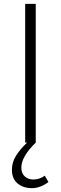

<svg xmlns="http://www.w3.org/2000/svg" viewBox="-20 -742 319 999"><path d="M42 141Q42 102 63.5 68Q85 34 121 0H111V-722H166V0Q91 73 91 130Q91 160 109 176Q127 192 153 192Q186 192 213 172L232 205Q216 218 193 227.5Q170 237 146 237Q101 237 71.5 212.5Q42 188 42 141Z"/></svg>

Font: Nebula Sans Light
Style: Regular
Weight: 300
Designer: Paul D. Hunt for Adobe (as Source Sans)
Foundry: Nebula Entertainment & Broadcasting LLC
Version: Version 1.010